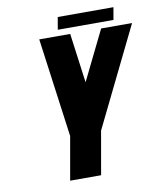

<svg xmlns="http://www.w3.org/2000/svg" viewBox="-89 -883 805 955"><g transform="rotate(-10 313.5 -406.0)"><path d="M226.1 -218.8 158.2 -718.8H314.5L348.1 -468.8L470.7 -718.8H627L382.3 -218.8L343.8 0H187.5ZM257.3 -750 268.1 -812.5H549.3L538.6 -750Z"/></g></svg>

Font: Signwood
Style: Italic
Weight: 400
Italic angle: -10°
Designer: GGBotNet
Foundry: GGBotNet
Version: 0.95